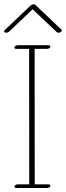

<svg xmlns="http://www.w3.org/2000/svg" viewBox="-33 -894 317 922"><path d="M-2.9 -736.8C2 -736.8 7.3 -738.8 10.3 -741.7L123.5 -849.6L239.7 -739.7C241.7 -737.8 245.1 -736.8 248.5 -736.8C255.4 -736.8 263.7 -741.7 263.7 -747.6C263.7 -749 263.2 -750.5 262.2 -751.5L136.7 -870.6C134.8 -872.6 133.3 -873.5 129.4 -873.5C124.5 -873.5 118.7 -871.6 115.2 -868.7L-10.3 -749.5C-12.2 -747.6 -13.2 -745.6 -13.2 -743.7C-13.2 -739.3 -7.8 -736.8 -2.9 -736.8ZM209 -2C209 -5.9 204.6 -8.8 198.7 -8.8H133.8L133.3 -659.2H192.4C199.2 -659.2 209 -663.6 209 -669.9C209 -673.8 204.6 -676.8 198.7 -676.8H52.2C45.4 -676.8 36.1 -672.4 36.1 -665.5C36.1 -661.6 40 -659.2 45.9 -659.2H106.9L107.4 -8.8H52.2C45.4 -8.8 36.1 -4.4 36.1 2.4C36.1 6.3 40 8.8 45.9 8.8H192.4C199.2 8.8 209 4.4 209 -2Z"/></svg>

Font: WireWyrm
Style: Light
Weight: 200
Version: Version 001.000